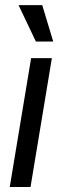

<svg xmlns="http://www.w3.org/2000/svg" viewBox="-20 -748 247 768"><path d="M19 0 104.5 -515.6H187.5L102.1 0ZM123.5 -582 54.2 -727.5H148.9L192.9 -582Z"/></svg>

Font: Inter Display
Style: Italic
Weight: 400
Italic angle: -9.39999°
Designer: Rasmus Andersson
Foundry: rsms
Version: Version 4.000;git-a52131595